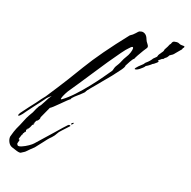

<svg xmlns="http://www.w3.org/2000/svg" viewBox="-101 -767 875 881"><g transform="rotate(15 336.5 -326.5)"><path d="M76 12Q71 17 54 10.5Q37 4 29 0Q17 -5 11 -18.5Q5 -32 7 -45L10 -53Q13 -61 17 -71Q21 -81 25 -88Q39 -112 44.5 -123.5Q50 -135 56.5 -146.5Q63 -158 79 -180Q80 -181 85.5 -192Q91 -203 92 -203L99 -214Q106 -219 119 -240.5Q132 -262 143 -275Q136 -270 128.5 -264Q121 -258 115 -250Q112 -246 100.5 -233.5Q89 -221 75 -205.5Q61 -190 50 -177.5Q39 -165 36 -161Q24 -148 19 -148Q17 -148 17 -150Q17 -154 24 -163L56 -199Q63 -207 69.5 -213.5Q76 -220 82 -227Q87 -232 91.5 -238Q96 -244 101 -249L117 -266L161 -322Q188 -356 248 -438.5Q308 -521 417 -636Q431 -643 441.5 -653.5Q452 -664 455 -665Q463 -667 466 -667Q476 -667 484 -660Q492 -653 496 -638Q498 -630 506 -618.5Q514 -607 508 -600Q505 -597 495 -583.5Q485 -570 476 -556.5Q467 -543 465 -538Q458 -534 448.5 -519.5Q439 -505 434 -497Q435 -491 420.5 -474Q406 -457 386.5 -436.5Q367 -416 350.5 -400Q334 -384 331 -380Q330 -379 321.5 -370.5Q313 -362 305 -354Q297 -346 296 -344H295L289 -336Q288 -331 273.5 -320.5Q259 -310 245 -299Q231 -288 231 -283Q228 -282 216 -272.5Q204 -263 189.5 -250.5Q175 -238 163 -229Q151 -220 149 -220L119 -167V-165Q119 -159 113 -152.5Q107 -146 103 -146Q103 -142 102 -142Q98 -139 98 -131H97L95 -130L97 -125L91 -124Q90 -120 84 -110Q78 -100 73 -100V-99H72Q78 -94 74.5 -95Q71 -96 69 -96V-95Q71 -91 71 -89Q71 -83 64 -83Q64 -81 65 -81L66 -80V-79Q59 -77 59 -68H57L49 -49Q49 -48 48.5 -47.5Q48 -47 48 -46Q48 -42 51 -43Q54 -44 52 -38Q50 -32 48.5 -28.5Q47 -25 47 -23Q47 -21 48.5 -19Q50 -17 51 -15Q56 -11 71 -16Q86 -21 101 -29.5Q116 -38 122 -44L201 -119L231 -148Q233 -149 241 -157Q249 -165 253 -167Q255 -168 259 -166.5Q263 -165 261 -163L229 -134Q216 -123 210.5 -113.5Q205 -104 193 -93Q183 -85 174.5 -76Q166 -67 158 -58L129 -27Q119 -19 112 -13.5Q105 -8 95 1Q92 4 85.5 7Q79 10 76 12ZM193 -273Q218 -288 246.5 -313.5Q275 -339 302 -367.5Q329 -396 350 -421Q371 -446 381 -458Q383 -460 386 -470Q389 -480 402 -496Q407 -503 412.5 -514Q418 -525 425 -534Q436 -548 441.5 -561.5Q447 -575 447 -582Q447 -588 443 -588Q438 -588 426 -576Q419 -571 398.5 -547.5Q378 -524 351 -491Q324 -458 297 -423.5Q270 -389 248.5 -362.5Q227 -336 218 -325Q209 -315 200 -300.5Q191 -286 188 -277Q185 -268 193 -273ZM265 -171Q263 -171 263 -175Q263 -179 265 -179Q266 -179 269 -180.5Q272 -182 273 -182Q274 -182 274 -181Q274 -180 270 -175.5Q266 -171 265 -171ZM502 -500Q490 -492 481 -492Q476 -492 481.5 -499Q487 -506 512 -525Q514 -527 517 -531Q520 -535 524 -537Q531 -542 537.5 -548.5Q544 -555 548 -561Q550 -563 556.5 -568Q563 -573 564 -575Q566 -583 571 -588.5Q576 -594 583 -603Q587 -608 587 -611Q587 -614 590 -618Q596 -626 598.5 -631Q601 -636 605 -643Q610 -647 611 -651Q612 -655 616 -658.5Q620 -662 634 -662Q641 -662 647 -658Q653 -654 662 -654Q671 -654 673 -651V-650Q673 -646 668 -643Q667 -640 665.5 -637Q664 -634 661 -632Q647 -619 634 -605Q631 -602 625.5 -599.5Q620 -597 616 -594Q615 -591 612.5 -588.5Q610 -586 608 -583Q607 -582 603.5 -580Q600 -578 598 -576Q597 -575 596.5 -574Q596 -573 593 -571Q593 -570 591.5 -570.5Q590 -571 588 -570Q587 -569 582.5 -566Q578 -563 575 -561Q572 -560 572 -557Q572 -556 573.5 -557Q575 -558 576 -557Q576 -553 572 -549Q567 -545 560 -540.5Q553 -536 551 -536Q552 -536 543.5 -530Q535 -524 524 -519Q522 -515 514.5 -509Q507 -503 502 -500Z"/></g></svg>

Font: Cherish
Style: Regular
Weight: 400
Designer: Robert E. Leuschke
Foundry: Robert E. Leuschke
Version: Version 1.005